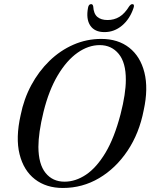

<svg xmlns="http://www.w3.org/2000/svg" viewBox="-20 -899 728 930"><path d="M470.5 -710.5Q552 -710.5 606 -668Q660 -625.5 679.5 -547.8Q699 -470 676 -365Q654.5 -253.5 597.8 -168.8Q541 -84 460.2 -36.2Q379.5 11.5 284.5 11.5Q204 11.5 149.2 -30.8Q94.5 -73 74.8 -152Q55 -231 80 -341.5Q95.5 -419.5 131.5 -486.5Q167.5 -553.5 219.5 -604Q271.5 -654.5 335.5 -682.5Q399.5 -710.5 470.5 -710.5ZM292.5 -19Q346 -19 396.8 -53Q447.5 -87 490.8 -159Q534 -231 564 -346Q577 -396.5 583.2 -437.8Q589.5 -479 589.5 -512Q590 -595.5 555 -638Q520 -680.5 463 -680.5Q408 -680.5 355.5 -643.5Q303 -606.5 260 -534.5Q217 -462.5 191 -358Q178 -305 172 -262.8Q166 -220.5 166 -187.5Q166.5 -103.5 200.8 -61.2Q235 -19 292.5 -19ZM501 -802Q533 -802 558.5 -817.5Q584 -833 605.5 -868Q613.5 -879 620.5 -879Q633 -879 627 -861Q609 -807 571.2 -775.2Q533.5 -743.5 486 -743.5Q438.5 -743.5 417.2 -775.2Q396 -807 406.5 -862Q409.5 -879 421.5 -879Q429.5 -879 431.5 -868Q433.5 -832.5 451.5 -817.2Q469.5 -802 501 -802Z"/></svg>

Font: Fraunces 144pt S050
Style: Italic
Weight: 400
Italic angle: -16°
Version: Version 1.000; ttfautohint (v1.8.3)